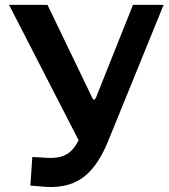

<svg xmlns="http://www.w3.org/2000/svg" viewBox="-20 -762 691 784"><path d="M104 -4 112 -121 149 -119Q196 -114 226 -121.5Q256 -129 276.5 -152Q297 -175 313 -216L523 -742H648L420 -182Q376 -75 311.5 -32Q247 11 144 -1ZM313 -166 17 -742H174L357 -362Q364 -347 372 -364L407 -354Z"/></svg>

Font: Libre Franklin SemiBold
Style: Regular
Weight: 600
Designer: Pablo Impallari, Rodrigo Fuenzalida, Nhung Nguyen
Foundry: Impallari Type
Version: Version 3.000